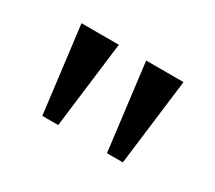

<svg xmlns="http://www.w3.org/2000/svg" viewBox="-60 -822 505 450"><g transform="rotate(30 192.5 -597.0)"><path d="M83 -480 54 -714H155L126 -480ZM258 -480 229 -714H330L301 -480Z"/></g></svg>

Font: Noto Serif Thai SemiCondensed
Style: Regular
Weight: 400
Width: 4
Designer: Monotype Design Team
Foundry: Monotype Imaging Inc.
Version: Version 2.002